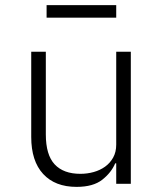

<svg xmlns="http://www.w3.org/2000/svg" viewBox="-20 -718 640 750"><path d="M434 -80H430Q415 -44 379.5 -16Q344 12 279 12Q195 12 148.5 -38.5Q102 -89 102 -183V-516H159V-193Q159 -113 193.5 -76Q228 -39 294 -39Q321 -39 346 -46Q371 -53 390.5 -67Q410 -81 422 -102.5Q434 -124 434 -153V-516H491V0H434ZM162 -698H434V-649H162Z"/></svg>

Font: IBM Plex Mono Light
Style: Regular
Weight: 300
Monospace: yes
Designer: Mike Abbink, Paul van der Laan, Pieter van Rosmalen
Foundry: Bold Monday
Version: Version 2.3